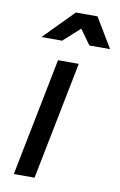

<svg xmlns="http://www.w3.org/2000/svg" viewBox="-86 -799 532 848"><g transform="rotate(10 180.5 -375.0)"><path d="M361 -617H268L220 -684L146 -617H53L184 -750H281ZM236 -529 131 0H38L143 -529Z"/></g></svg>

Font: TypoPRO Montserrat Alternates
Style: Italic
Weight: 400
Italic angle: -11.3°
Designer: Julieta Ulanovsky
Foundry: Julieta Ulanovsky
Version: Version 6.001